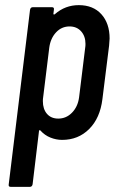

<svg xmlns="http://www.w3.org/2000/svg" viewBox="-20 -537 462 748"><path d="M407 -387Q407 -379 405 -359L379 -151Q370 -77 327.5 -34.5Q285 8 222 8Q199 8 176.5 -1Q154 -10 137 -29Q134 -32 132 -27L107 181Q105 191 96 191H22Q12 191 14 181L97 -499Q99 -509 108 -509H182Q192 -509 190 -499L188 -483Q188 -481 190 -480.5Q192 -480 194 -482Q234 -517 287 -517Q343 -517 375 -481.5Q407 -446 407 -387ZM313 -366Q313 -396 296 -415Q279 -434 251 -434Q220 -434 198.5 -411Q177 -388 172 -352L148 -157Q147 -152 147 -143Q147 -112 163 -93.5Q179 -75 207 -75Q238 -75 260.5 -98Q283 -121 288 -157L312 -352Q313 -357 313 -366Z"/></svg>

Font: Barlow Condensed Medium
Style: Italic
Weight: 500
Width: 3
Italic angle: -7°
Designer: Jeremy Tribby
Foundry: Tribby Type
Version: Version 1.408